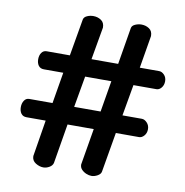

<svg xmlns="http://www.w3.org/2000/svg" viewBox="-77 -787 801 830"><g transform="rotate(10 323.0 -372.0)"><path d="M167 -31Q150 -31 133 -41.5Q116 -52 116 -72L142 -232H58Q42 -232 34 -243Q26 -254 26 -271Q26 -288 34 -300Q42 -312 56 -312H158L181 -449H96Q80 -449 72 -460Q64 -471 64 -488Q64 -505 72 -516.5Q80 -528 94 -528H196L224 -690Q226 -701 239 -707Q252 -713 267 -713Q286 -713 301 -703Q316 -693 316 -671L291 -528H408L435 -690Q437 -701 450.5 -707Q464 -713 478 -713Q497 -713 512 -703Q527 -693 527 -671L503 -528H588Q600 -528 610.5 -517Q621 -506 621 -489Q621 -472 611.5 -460.5Q602 -449 590 -449H489L465 -312H550Q562 -312 573 -300.5Q584 -289 584 -272Q584 -255 574 -243.5Q564 -232 552 -232H450L420 -57Q418 -46 404.5 -38.5Q391 -31 378 -31Q367 -31 355 -36Q343 -41 334.5 -50Q326 -59 326 -72L353 -232H238L209 -58Q206 -46 193 -38.5Q180 -31 167 -31ZM253 -312H369L392 -449H277Z"/></g></svg>

Font: Dosis ExtraLight SemiBold
Style: Regular
Weight: 600
Version: Version 3.001; ttfautohint (v1.8.2)